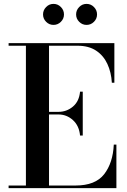

<svg xmlns="http://www.w3.org/2000/svg" viewBox="-20 -973 658 993"><path d="M373.6 -898.3Q373.6 -920.5 389.6 -936.7Q405.5 -952.9 427.7 -952.9Q449.9 -952.9 465.9 -936.7Q481.9 -920.5 481.9 -898.3Q481.9 -876.1 465.9 -860.2Q449.9 -844.2 427.7 -844.2Q405.5 -844.2 389.6 -860.2Q373.6 -876.1 373.6 -898.3ZM202.6 -898.3Q202.6 -920.5 218.6 -936.7Q234.5 -952.9 256.7 -952.9Q278.9 -952.9 294.9 -936.7Q310.9 -920.5 310.9 -898.3Q310.9 -876.1 294.9 -860.2Q278.9 -844.2 256.7 -844.2Q234.5 -844.2 218.6 -860.2Q202.6 -876.1 202.6 -898.3ZM394 -272Q389.5 -322.5 357.2 -351.8Q325 -381 282.5 -381H233.5V-13.5H370.5Q473 -13.5 518.5 -71.8Q564 -130 568.5 -225H582V0H24.5V-13.5H114V-736.5H24.5V-750H571.5V-545H558.5Q555.5 -598.5 535.5 -642Q515.5 -685.5 477.2 -711Q439 -736.5 380.5 -736.5H233.5V-394.5H282.5Q325 -394.5 357.2 -421.8Q389.5 -449 394 -499H408V-272Z"/></svg>

Font: Bodoni* 16 Medium
Style: Regular
Weight: 500
Version: Version 2.2